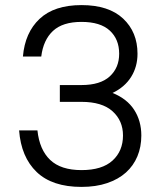

<svg xmlns="http://www.w3.org/2000/svg" viewBox="-20 -727 635 754"><path d="M300 7Q185 7 124 -51.5Q63 -110 55 -215H127Q135 -139 177 -99Q219 -59 300 -59Q381 -59 422 -96.5Q463 -134 463 -195Q463 -253 422 -290Q381 -327 300 -327H215V-393H300Q374 -393 411 -427Q448 -461 448 -516Q448 -573 411 -607Q374 -641 300 -641Q226 -641 188 -605.5Q150 -570 142 -505H70Q78 -599 135.5 -653Q193 -707 300 -707Q407 -707 463.5 -654Q520 -601 520 -516Q520 -465 495 -425Q470 -385 422 -362Q479 -339 507 -295.5Q535 -252 535 -195Q535 -150 519.5 -113Q504 -76 474.5 -49.5Q445 -23 401 -8Q357 7 300 7Z"/></svg>

Font: PT Root UI Web
Style: Regular
Weight: 400
Designer: Vitaly Kuzmin
Foundry: ParaType Ltd.
Version: Version 1.000W